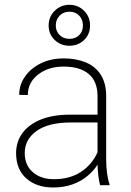

<svg xmlns="http://www.w3.org/2000/svg" viewBox="-20 -786 556 815"><path d="M274.9 -591.8Q237.8 -591.8 212.2 -616.2Q186.5 -640.6 186.5 -677.7Q186.5 -714.8 212.2 -740.2Q237.8 -765.6 274.9 -765.6Q311.5 -765.6 336.9 -740.2Q362.3 -714.8 362.3 -677.7Q362.3 -640.6 336.9 -616.2Q311.5 -591.8 274.9 -591.8ZM274.9 -736.3Q249.5 -736.3 233.2 -719.7Q216.8 -703.1 216.8 -677.7Q216.8 -653.3 233.2 -637.2Q249.5 -621.1 274.9 -621.1Q300.3 -621.1 316.2 -637Q332 -652.8 332 -677.7Q332 -703.1 316.2 -719.7Q300.3 -736.3 274.9 -736.3ZM430.7 -107.9Q430.7 -79.6 434.3 -51.3Q438 -22.9 444.8 -4.9V0H404.8Q395.5 -36.6 394 -86.9Q377.4 -61 351.3 -39.1Q325.2 -17.1 288.8 -3.7Q252.4 9.8 205.6 9.8Q134.8 9.8 91.6 -28.8Q48.3 -67.4 48.3 -135.7Q48.3 -184.1 75.2 -220.9Q102.1 -257.8 153.3 -278.6Q204.6 -299.3 277.3 -299.3H394V-377.9Q394 -440.4 356.7 -471.9Q319.3 -503.4 250 -503.4Q185.1 -503.4 141.6 -469.5Q98.1 -435.5 98.1 -382.8L61.5 -383.3Q61.5 -425.3 85.7 -460.4Q109.9 -495.6 152.6 -516.8Q195.3 -538.1 250.5 -538.1Q303.2 -538.1 344 -521.2Q384.8 -504.4 407.7 -468.8Q430.7 -433.1 430.7 -377ZM208.5 -25.4Q276.9 -25.4 324 -56.6Q371.1 -87.9 394 -139.6V-266.1H280.3Q186 -266.1 135.5 -230.2Q85 -194.3 85 -136.2Q85 -85 119.1 -55.2Q153.3 -25.4 208.5 -25.4Z"/></svg>

Font: Robert Sans ExtraLight
Style: Regular
Weight: 250
Designer: Christian Robertson (extended by Adam Twardoch)
Foundry: Google
Version: Version 12.135;April 2, 2019;FontCreator 11.5.0.2425 64-bit;